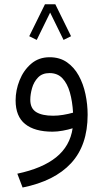

<svg xmlns="http://www.w3.org/2000/svg" viewBox="-20 -607 477 888"><path d="M308.6 -439.5 273.9 -422.4 211.9 -548.8 149.9 -422.4 115.2 -439.5 188 -587.4H235.8ZM385.3 -76.2Q385.3 64.9 308.8 147.7Q232.4 230.5 84.5 260.3L60.1 196.3Q175.8 171.9 239.7 120.4Q303.7 68.8 315.9 -13.7Q295.9 -7.3 270.5 -2.7Q245.1 2 223.1 2Q140.1 2 96.2 -33.4Q52.2 -68.8 52.2 -142.6Q52.2 -189.9 70.6 -235.8Q88.9 -281.7 124 -312Q159.2 -342.3 209.5 -342.3Q256.3 -342.3 289.6 -319.1Q322.8 -295.9 344 -257.6Q365.2 -219.2 375.2 -171.9Q385.3 -124.5 385.3 -76.2ZM225.6 -71.8Q248 -71.8 271.7 -75.7Q295.4 -79.6 317.9 -85.9Q314.9 -138.2 303.2 -179.4Q291.5 -220.7 268.8 -244.9Q246.1 -269 209 -269Q175.3 -269 155.8 -248.5Q136.2 -228 128.2 -199.2Q120.1 -170.4 120.1 -145.5Q120.1 -105.5 147.5 -88.6Q174.8 -71.8 225.6 -71.8Z"/></svg>

Font: Vazirmatn UI Light
Style: Regular
Weight: 300
Designer: Saber Rastikerdar
Foundry: Saber Rastikerdar
Version: Version 33.003